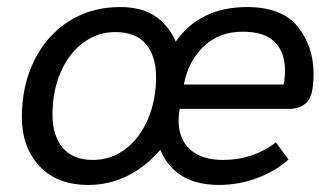

<svg xmlns="http://www.w3.org/2000/svg" viewBox="-20 -515 947 545"><path d="M42 -183Q42 -271 76.5 -342Q111 -413 174.5 -454Q238 -495 320 -495Q382 -495 420 -469.5Q458 -444 479 -397Q548 -495 681 -495Q780 -495 825 -439.5Q870 -384 870 -305Q870 -244 851.5 -225Q833 -206 800 -206H490Q487 -188 487 -173Q487 -120 520 -90.5Q553 -61 613 -61Q656 -61 694.5 -74Q733 -87 763 -111L799 -62Q760 -28 708.5 -9Q657 10 601 10Q539 10 497 -15.5Q455 -41 435 -90Q397 -44 344 -17Q291 10 231 10Q142 10 92 -43.5Q42 -97 42 -183ZM785 -275Q789 -294 789 -315Q789 -366 760 -395.5Q731 -425 669 -425Q600 -425 556.5 -381.5Q513 -338 502 -275ZM423 -296Q423 -356 394 -390Q365 -424 307 -424Q257 -424 216 -393.5Q175 -363 152 -309.5Q129 -256 129 -190Q129 -130 158 -95.5Q187 -61 244 -61Q295 -61 335.5 -91.5Q376 -122 399.5 -176Q423 -230 423 -296Z"/></svg>

Font: Niramit
Style: Italic
Weight: 400
Italic angle: -10°
Version: Version 1.000; ttfautohint (v1.6)